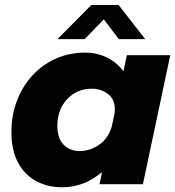

<svg xmlns="http://www.w3.org/2000/svg" viewBox="-20 -758 720 790"><path d="M236 12.5Q175.5 12.5 128.2 -13.2Q81 -39 54 -89.5Q27 -140 27 -215Q27 -283 49.2 -342.2Q71.5 -401.5 112.2 -446.2Q153 -491 208.5 -516.2Q264 -541.5 330.5 -541.5Q379 -541.5 420.2 -521.2Q461.5 -501 488 -464.5L502 -531H680.5L568 0H389.5L400 -50Q326.5 12.5 236 12.5ZM216 -240Q216 -188.5 241.8 -162.5Q267.5 -136.5 307.5 -136.5Q349.5 -136.5 387 -161.8Q424.5 -187 439.5 -236L451 -289.5Q452.5 -300 452.5 -308Q452.5 -350.5 423.5 -371.8Q394.5 -393 358.5 -393Q297 -393 256.5 -350.2Q216 -307.5 216 -240ZM216.5 -597 356 -737.5H468L577.5 -597H469L407 -678.5L328.5 -597Z"/></svg>

Font: Epilogue ExtraBold
Style: Italic
Weight: 800
Italic angle: -12°
Designer: Tyler Finck
Foundry: Etcetera Type Co
Version: Version 2.111; ttfautohint (v1.8.3)